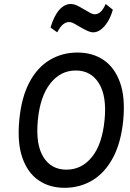

<svg xmlns="http://www.w3.org/2000/svg" viewBox="-20 -908 638 941"><path d="M296.5 12.5Q222.5 12.5 168.8 -24.5Q115 -61.5 89.5 -135.2Q64 -209 74.5 -319Q85 -431 124.2 -504.8Q163.5 -578.5 224.5 -614.5Q285.5 -650.5 359.5 -650.5Q434.5 -650.5 488.5 -613.5Q542.5 -576.5 568.5 -503Q594.5 -429.5 584 -319Q573 -207.5 533.2 -134Q493.5 -60.5 432.5 -24Q371.5 12.5 296.5 12.5ZM305.5 -76.5Q380.5 -76.5 430.8 -138.8Q481 -201 492.5 -320Q504 -435.5 465.2 -499Q426.5 -562.5 351 -562.5Q276.5 -562.5 226.5 -499Q176.5 -435.5 165.5 -319Q154 -200.5 192.5 -138.5Q231 -76.5 305.5 -76.5ZM260.5 -749.5 227.5 -773Q244.5 -830 270.2 -859.2Q296 -888.5 327 -888.5Q339.5 -888.5 352.5 -883.2Q365.5 -878 389.5 -863.5Q412.5 -850 423.5 -844Q434.5 -838 444.5 -838Q459 -838 472.2 -849.2Q485.5 -860.5 498 -888.5L533 -860.5Q523.5 -826.5 508 -801.5Q492.5 -776.5 474.2 -763Q456 -749.5 437 -749.5Q425 -749.5 410.2 -756Q395.5 -762.5 368.5 -778Q346 -791.5 336.8 -795.8Q327.5 -800 318.5 -800Q304.5 -800 290.2 -789.5Q276 -779 260.5 -749.5Z"/></svg>

Font: Karla Medium
Style: Italic
Weight: 500
Italic angle: -8°
Designer: Jonathan Pinhorn
Version: Version 2.001